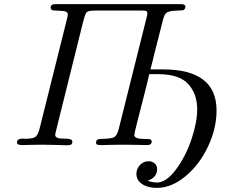

<svg xmlns="http://www.w3.org/2000/svg" viewBox="-20 -703 1089 929"><path d="M62 -14.2Q62 -25.4 72 -29.3Q82 -33.2 94.5 -32Q106.9 -30.8 123.5 -32.5Q140.1 -34.2 148.9 -39.1Q162.1 -45.9 170.9 -78.1L303.2 -607.9Q308.1 -626 308.1 -632.8Q308.1 -644 297.1 -647.5Q286.1 -650.9 252 -651.9H246.1Q225.1 -651.9 225.1 -666Q225.1 -683.1 247.1 -683.1H855Q877 -683.1 877 -671.1Q877 -659.2 867.2 -653.8Q864.3 -652.8 829.1 -651.4Q793.9 -649.9 783.2 -639.2Q775.4 -631.3 768.8 -607.7Q762.2 -584 724.1 -432.1Q722.2 -420.9 716.1 -399.4Q710 -377.9 708 -367.2H769Q1027.8 -367.2 1027.8 -168Q1027.8 -82 986.8 5.4Q945.8 92.8 877.9 149.4Q810.1 206.1 738.8 206.1Q694.8 206.1 667.5 187.5Q640.1 168.9 640.1 138.2Q640.1 114.3 657 95.7Q673.8 77.1 699.2 77.1Q716.3 77.1 728.3 87.6Q740.2 98.1 740.2 115.2Q740.2 155.3 695.8 170.9V171.9Q717.8 179.7 738.8 180.2Q784.7 180.2 831.8 116.7Q878.9 53.2 906.5 -29.3Q934.1 -111.8 934.1 -173.8Q934.1 -248 891.1 -296.1Q848.1 -344.2 744.1 -344.2H702.1Q696.3 -316.4 677.7 -244.1Q659.2 -171.9 644.5 -114.5Q629.9 -57.1 629.9 -49.8Q629.9 -30.8 675.8 -30.8H681.2Q704.1 -30.8 709 -27.8Q718.8 -20 710.9 -7.8Q708 -1 688 -1Q684.1 -1 648.9 -2Q613.8 -2.9 577.1 -2.9Q546.4 -2.9 511.7 -2Q477.1 -1 471.2 -1Q455.1 -1 450 -3.4Q444.8 -5.9 444.8 -13.2Q444.8 -31.2 469.2 -30.8H470.2Q520 -31.7 533.4 -39.8Q546.9 -47.9 555.2 -82L688 -612.8Q692.9 -629.9 692.9 -638.2Q692.9 -647.9 687.5 -649.9Q682.1 -651.9 667 -651.9H441.9Q406.7 -651.9 399.4 -644Q392.1 -636.2 381.8 -596.2L251 -69.8Q247.1 -55.7 247.1 -49.8Q247.1 -31.7 289.1 -32.2H294.9Q330.1 -32.2 330.1 -18.1Q330.1 -5.9 323 -2.9Q315.9 0 301.8 0Q296.9 0 260 -1.5Q223.1 -2.9 187 -2.9Q158.2 -2.9 125 -2Q91.8 -1 86.9 -1Q62 -1 62 -14.2Z"/></svg>

Font: CMU Classical Serif
Style: Italic
Weight: 500
Italic angle: -14.04°
Version: Version 0.7.0